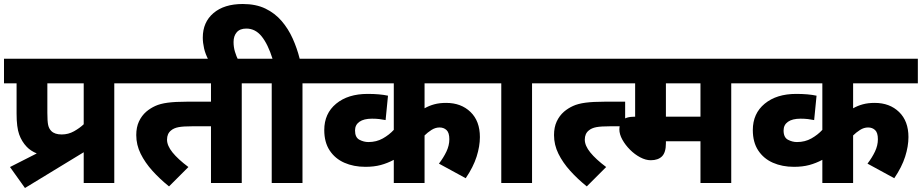

<svg xmlns="http://www.w3.org/2000/svg" viewBox="-20 -916 4614 961"><path d="M30 -80 164 -148Q133 -161 114 -181Q89 -207 76 -243Q63 -279 63 -347V-499H0V-622H642V-499H552V0H399V-154L105 25ZM399 -499H217V-351Q217 -309 221 -290.5Q225 -272 237 -260Q254 -243 289 -243Q322 -243 350.5 -259Q379 -275 399 -294Z M1190 -499V0H1036V-284H945Q897 -284 873.5 -279.5Q850 -275 836 -263Q816 -247 816 -217Q816 -187 843.5 -153Q871 -119 923 -80L826 17Q780 -20 743 -61Q706 -102 684 -146.5Q662 -191 662 -240Q662 -279 675.5 -308Q689 -337 712 -357Q732 -374 757 -385.5Q782 -397 819.5 -402Q857 -407 914 -407H1036V-499H628V-622H1279V-499Z M1024 -615Q1008 -645 1001.5 -673.5Q995 -702 995 -728Q995 -805 1048.5 -850.5Q1102 -896 1195 -896Q1261 -896 1308.5 -873Q1356 -850 1389.5 -811Q1423 -772 1445 -723Q1467 -674 1480 -622H1585V-499H1494V0H1340V-499H1265V-622H1344Q1321 -695 1289.5 -734Q1258 -773 1213 -773Q1181 -773 1165 -754.5Q1149 -736 1149 -706Q1149 -680 1156 -657Q1163 -634 1173 -614Z M2429 -499H2105V-374Q2128 -387 2154 -394Q2180 -401 2213 -401Q2288 -401 2335 -355.5Q2382 -310 2382 -230Q2382 -184 2365.5 -132Q2349 -80 2311 -24L2177 -97Q2200 -127 2214.5 -157.5Q2229 -188 2229 -219Q2229 -252 2215 -265Q2201 -278 2180 -278Q2159 -278 2139.5 -265.5Q2120 -253 2105 -238V0H1951V-116Q1919 -99 1885.5 -90Q1852 -81 1809 -81Q1750 -81 1703.5 -101.5Q1657 -122 1630 -163Q1603 -204 1603 -265Q1603 -348 1662.5 -397Q1722 -446 1820 -446Q1881 -446 1922 -437L1910 -315Q1896 -318 1879 -320Q1862 -322 1842 -322Q1801 -322 1779 -306.5Q1757 -291 1757 -263Q1757 -228 1779 -216.5Q1801 -205 1824 -205Q1864 -205 1896 -223Q1928 -241 1951 -266V-499H1570V-622H2429Z M2643 -499V0H2489V-499H2414V-622H2734V-499Z M2719 -622H3101V-499H2719ZM2753 -240Q2753 -279 2766.5 -308Q2780 -337 2803 -357Q2823 -374 2848 -385.5Q2873 -397 2910.5 -402Q2948 -407 3005 -407H3109V-284H3036Q2988 -284 2964.5 -279.5Q2941 -275 2927 -263Q2907 -247 2907 -217Q2907 -187 2934.5 -153Q2962 -119 3014 -80L2917 17Q2871 -20 2834 -61Q2797 -102 2775 -146.5Q2753 -191 2753 -240Z M3640 -499V0H3486V-209H3313V-199Q3313 -153 3293.5 -133.5Q3274 -114 3237 -114Q3212 -114 3184.5 -128.5Q3157 -143 3133.5 -166.5Q3110 -190 3095 -217Q3080 -244 3080 -269Q3080 -294 3095.5 -313Q3111 -332 3158 -332L3159 -331V-499H3051V-622H3730V-499ZM3486 -499H3313V-332H3486Z M4574 -499H4250V-374Q4273 -387 4299 -394Q4325 -401 4358 -401Q4433 -401 4480 -355.5Q4527 -310 4527 -230Q4527 -184 4510.5 -132Q4494 -80 4456 -24L4322 -97Q4345 -127 4359.5 -157.5Q4374 -188 4374 -219Q4374 -252 4360 -265Q4346 -278 4325 -278Q4304 -278 4284.5 -265.5Q4265 -253 4250 -238V0H4096V-116Q4064 -99 4030.5 -90Q3997 -81 3954 -81Q3895 -81 3848.5 -101.5Q3802 -122 3775 -163Q3748 -204 3748 -265Q3748 -348 3807.5 -397Q3867 -446 3965 -446Q4026 -446 4067 -437L4055 -315Q4041 -318 4024 -320Q4007 -322 3987 -322Q3946 -322 3924 -306.5Q3902 -291 3902 -263Q3902 -228 3924 -216.5Q3946 -205 3969 -205Q4009 -205 4041 -223Q4073 -241 4096 -266V-499H3715V-622H4574Z"/></svg>

Font: Noto Sans ExtraBold
Style: Regular
Weight: 800
Designer: Monotype Design Team
Foundry: Monotype Imaging Inc.
Version: Version 2.007